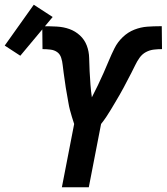

<svg xmlns="http://www.w3.org/2000/svg" viewBox="-107 -793 706 813"><path d="M155 0 207 -268Q202 -283 197.5 -298Q193 -313 189 -328Q185 -343 182.5 -359Q180 -375 177 -390.5Q174 -406 171.5 -422Q169 -438 167 -453.5Q165 -469 162.5 -485Q160 -501 158.5 -517Q157 -533 152 -548.5Q147 -564 135 -572.5Q123 -581 106.5 -583Q90 -585 73 -585L72 -682H76Q104 -682 133 -680.5Q162 -679 187 -670Q212 -661 231.5 -643Q251 -625 260.5 -600Q270 -575 270.5 -547Q271 -519 272.5 -491Q274 -463 276 -435.5Q278 -408 282 -381Q295 -406 307.5 -432Q320 -458 331.5 -484Q343 -510 354 -536.5Q365 -563 378 -589Q391 -615 413 -636Q435 -657 462 -667.5Q489 -678 516 -680Q543 -682 570 -682H578L579 -585Q562 -585 544.5 -583Q527 -581 511 -572.5Q495 -564 484 -548.5Q473 -533 465.5 -517Q458 -501 449.5 -485Q441 -469 433 -453.5Q425 -438 416.5 -422Q408 -406 399 -390.5Q390 -375 380.5 -359Q371 -343 362 -328Q353 -313 343 -298Q333 -283 321 -268L269 0ZM-21 -557 -87 -600 36 -773 116 -721Z"/></svg>

Font: Lode Term
Style: Bold Italic
Weight: 700
Italic angle: -11°
Monospace: yes
Designer: Belleve Invis
Foundry: Belleve Invis
Version: Version 29.2.0